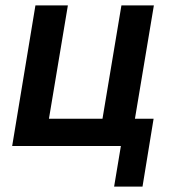

<svg xmlns="http://www.w3.org/2000/svg" viewBox="-20 -540 640 710"><path d="M507 150H402L427 0H25L111 -520H231L161 -101H359L429 -520H549L479 -101H548Z"/></svg>

Font: Iosevka Extended Oblique
Style: Bold
Weight: 700
Width: 7
Italic angle: -9°
Monospace: yes
Designer: Belleve Invis
Foundry: Belleve Invis
Version: Version 32.5.0; ttfautohint (v1.8.4)